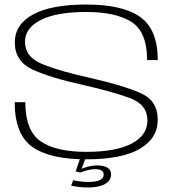

<svg xmlns="http://www.w3.org/2000/svg" viewBox="-20 -701 798 849"><path d="M369 128Q390 128 408.5 124.8Q427 121.5 441 114.5Q455 107.5 463 96.5Q471 85.5 471 70.5Q471 48.5 453.5 39.5Q436 30.5 411 30.5Q389.5 30.5 368 36Q346.5 41.5 335.5 48.5L334.5 62Q351 55.5 368.5 51.2Q386 47 401 47Q418 47 428.2 52.8Q438.5 58.5 438.5 70.5Q438.5 87 421.8 95.2Q405 103.5 369.5 103.5Q350.5 103.5 333.8 101.2Q317 99 303.5 96L294.5 120Q310.5 123.5 329.5 125.8Q348.5 128 369 128ZM334.5 62 357 1.5H333.5L314.5 57ZM361.5 3.5Q518.5 3.5 598 -42.8Q677.5 -89 677.5 -172Q677.5 -256.5 600 -290.2Q522.5 -324 374 -357.5Q243.5 -386.5 167 -417.5Q90.5 -448.5 90.5 -516.5Q90.5 -577 160 -612.5Q229.5 -648 361 -648Q493 -648 561.8 -603.8Q630.5 -559.5 630.5 -435.5H677.5Q677.5 -570.5 600.2 -625.8Q523 -681 361.5 -681Q206.5 -681 126 -637Q45.5 -593 45.5 -513.5Q45.5 -430.5 122.5 -394.2Q199.5 -358 344.5 -326Q477.5 -296 554.8 -267.2Q632 -238.5 632 -168Q632 -103.5 562.8 -66.5Q493.5 -29.5 361 -29.5Q227.5 -29.5 159.8 -76.2Q92 -123 92 -249H45Q45 -108 122 -52.2Q199 3.5 361.5 3.5Z"/></svg>

Font: Anybody Expanded ExtraLight
Style: Regular
Weight: 250
Width: 7
Version: Version 1.113;gftools[0.9.25]